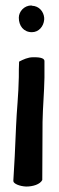

<svg xmlns="http://www.w3.org/2000/svg" viewBox="-20 -672 218 704"><path d="M29 -8C29 1 51 11 76 12C101 12 127 4 135 -12C135 -77 136 -150 136 -225C137 -280 142 -332 143 -387V-448C143 -456 134 -463 100 -462C83 -462 65 -454 50 -446C49 -427 49 -408 49 -389C48 -325 41 -264 39 -211C36 -127 32 -62 29 -11ZM49 -607C49 -578 66 -554 97 -554C122 -554 140 -575 142 -600V-607C140 -629 124 -650 97 -651C96 -651 96 -652 95 -652C69 -652 49 -630 49 -607Z"/></svg>

Font: Vapor
Style: Regular
Weight: 400
Foundry: Cannot Into Space Fonts
Version: Version 0.179